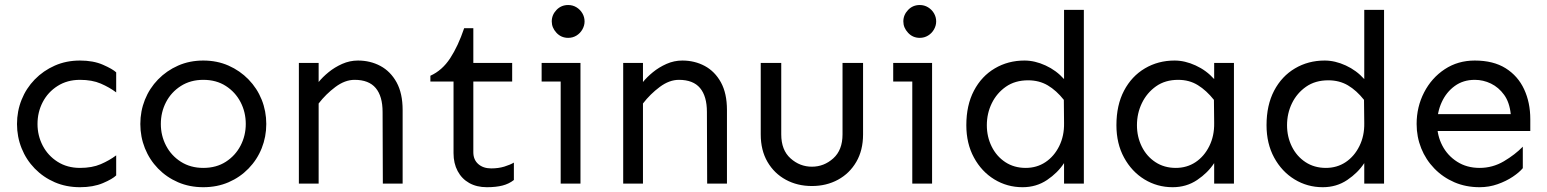

<svg xmlns="http://www.w3.org/2000/svg" viewBox="-20 -743 6262 777"><path d="M303.7 14.6Q248 14.6 201.7 -5.4Q155.3 -25.4 120.6 -61Q85.9 -96.7 67.4 -143.1Q48.8 -189.5 48.8 -241.2Q48.8 -293 67.4 -339.4Q85.9 -385.7 120.6 -421.4Q155.3 -457 201.7 -477.5Q248 -498 303.7 -498Q357.4 -498 396.5 -481Q435.5 -463.9 450.2 -450.2V-369.1Q422.9 -389.6 387.7 -404.8Q352.5 -419.9 303.7 -419.9Q252 -419.9 212.9 -395Q173.8 -370.1 152.8 -329.6Q131.8 -289.1 131.8 -241.2Q131.8 -194.3 152.8 -153.8Q173.8 -113.3 212.9 -88.4Q252 -63.5 303.7 -63.5Q352.5 -63.5 387.7 -78.6Q422.9 -93.8 450.2 -114.3V-33.2Q435.5 -18.6 396.5 -2Q357.4 14.6 303.7 14.6Z M802.7 14.6Q747.1 14.6 700.7 -5.4Q654.3 -25.4 619.6 -61Q585 -96.7 566.4 -143.1Q547.9 -189.5 547.9 -241.2Q547.9 -293 566.4 -339.4Q585 -385.7 619.6 -421.4Q654.3 -457 700.7 -477.5Q747.1 -498 802.7 -498Q858.4 -498 904.8 -477.5Q951.2 -457 985.8 -421.4Q1020.5 -385.7 1039.1 -339.4Q1057.6 -293 1057.6 -241.2Q1057.6 -189.5 1039.1 -143.1Q1020.5 -96.7 985.8 -61Q951.2 -25.4 904.8 -5.4Q858.4 14.6 802.7 14.6ZM802.7 -63.5Q855.5 -63.5 894 -88.4Q932.6 -113.3 953.6 -153.8Q974.6 -194.3 974.6 -241.2Q974.6 -289.1 953.6 -329.6Q932.6 -370.1 894 -395Q855.5 -419.9 802.7 -419.9Q751 -419.9 711.9 -395Q672.9 -370.1 651.9 -329.6Q630.9 -289.1 630.9 -241.2Q630.9 -194.3 651.9 -153.8Q672.9 -113.3 711.9 -88.4Q751 -63.5 802.7 -63.5Z M1529.3 0 1528.3 -290Q1528.3 -353.5 1500.5 -386.7Q1472.7 -419.9 1415 -419.9Q1376 -419.9 1337.4 -391.1Q1298.8 -362.3 1269.5 -324.2V-411.1Q1285.2 -430.7 1309.6 -450.7Q1334 -470.7 1364.7 -484.4Q1395.5 -498 1428.7 -498Q1478.5 -498 1519.5 -476.1Q1560.5 -454.1 1585 -409.7Q1609.4 -365.2 1609.4 -297.9V0ZM1189.5 0V-488.3H1269.5V0Z M1950.2 14.6Q1909.2 14.6 1878.9 -2.4Q1848.6 -19.5 1832 -50.8Q1815.4 -82 1815.4 -123V-413.1H1721.7V-436.5Q1769.5 -458 1801.8 -507.3Q1834 -556.6 1858.4 -628.9H1895.5V-488.3H2052.7V-413.1H1895.5V-127Q1895.5 -96.7 1915.5 -79.1Q1935.5 -61.5 1967.8 -61.5Q1997.1 -61.5 2021 -68.8Q2044.9 -76.2 2059.6 -85V-14.6Q2040 1 2013.7 7.8Q1987.3 14.6 1950.2 14.6Z M2279.3 -589.8Q2251 -589.8 2231.9 -610.4Q2212.9 -630.9 2212.9 -656.2Q2212.9 -682.6 2231.9 -702.6Q2251 -722.7 2279.3 -722.7Q2297.9 -722.7 2313 -713.4Q2328.1 -704.1 2336.9 -689Q2345.7 -673.8 2345.7 -656.2Q2345.7 -639.6 2336.9 -624Q2328.1 -608.4 2313 -599.1Q2297.9 -589.8 2279.3 -589.8ZM2249 0V-488.3H2329.1V0ZM2171.9 -413.1V-488.3H2329.1V-413.1Z M2841.8 0 2840.8 -290Q2840.8 -353.5 2813 -386.7Q2785.2 -419.9 2727.5 -419.9Q2688.5 -419.9 2649.9 -391.1Q2611.3 -362.3 2582 -324.2V-411.1Q2597.7 -430.7 2622.1 -450.7Q2646.5 -470.7 2677.2 -484.4Q2708 -498 2741.2 -498Q2791 -498 2832 -476.1Q2873 -454.1 2897.5 -409.7Q2921.9 -365.2 2921.9 -297.9V0ZM2502 0V-488.3H2582V0Z M3265.6 9.8Q3207 9.8 3160.2 -15.6Q3113.3 -41 3085.9 -87.9Q3058.6 -134.8 3058.6 -199.2V-488.3H3141.6V-199.2Q3141.6 -135.7 3179.2 -102.1Q3216.8 -68.4 3265.6 -68.4Q3314.5 -68.4 3352.1 -102.1Q3389.6 -135.7 3389.6 -199.2V-488.3H3472.7V-199.2Q3472.7 -134.8 3445.3 -87.9Q3418 -41 3371.1 -15.6Q3324.2 9.8 3265.6 9.8Z M3702.1 -589.8Q3673.8 -589.8 3654.8 -610.4Q3635.7 -630.9 3635.7 -656.2Q3635.7 -682.6 3654.8 -702.6Q3673.8 -722.7 3702.1 -722.7Q3720.7 -722.7 3735.8 -713.4Q3751 -704.1 3759.8 -689Q3768.6 -673.8 3768.6 -656.2Q3768.6 -639.6 3759.8 -624Q3751 -608.4 3735.8 -599.1Q3720.7 -589.8 3702.1 -589.8ZM3671.9 0V-488.3H3752V0ZM3594.7 -413.1V-488.3H3752V-413.1Z M4118.2 14.6Q4055.7 14.6 4003.9 -17.1Q3952.1 -48.8 3921.4 -105.5Q3890.6 -162.1 3890.6 -236.3Q3890.6 -317.4 3921.4 -376Q3952.1 -434.6 4005.9 -466.3Q4059.6 -498 4126 -498Q4168 -498 4211.4 -478Q4254.9 -458 4286.1 -422.9V-703.1H4366.2V0H4286.1V-83Q4260.7 -43.9 4217.3 -14.6Q4173.8 14.6 4118.2 14.6ZM4130.9 -63.5Q4175.8 -63.5 4210.9 -86.9Q4246.1 -110.4 4266.6 -151.9Q4287.1 -193.4 4286.1 -245.1L4285.2 -338.9Q4254.9 -377 4220.2 -397.5Q4185.5 -418 4140.6 -418Q4087.9 -418 4050.8 -392.1Q4013.7 -366.2 3993.7 -325.2Q3973.6 -284.2 3973.6 -236.3Q3973.6 -189.5 3993.2 -149.9Q4012.7 -110.4 4048.3 -86.9Q4084 -63.5 4130.9 -63.5Z M4725.6 14.6Q4663.1 14.6 4611.3 -17.1Q4559.6 -48.8 4528.8 -105.5Q4498 -162.1 4498 -236.3Q4498 -317.4 4528.8 -376Q4559.6 -434.6 4613.3 -466.3Q4667 -498 4733.4 -498Q4775.4 -498 4818.8 -478Q4862.3 -458 4893.6 -422.9V-488.3H4973.6V0H4893.6V-83Q4868.2 -43.9 4824.7 -14.6Q4781.2 14.6 4725.6 14.6ZM4738.3 -63.5Q4783.2 -63.5 4818.4 -86.9Q4853.5 -110.4 4874 -151.9Q4894.5 -193.4 4893.6 -245.1L4892.6 -338.9Q4862.3 -377 4827.6 -398.4Q4793 -419.9 4748 -419.9Q4695.3 -419.9 4658.2 -393.6Q4621.1 -367.2 4601.1 -325.7Q4581.1 -284.2 4581.1 -236.3Q4581.1 -189.5 4600.6 -149.9Q4620.1 -110.4 4655.8 -86.9Q4691.4 -63.5 4738.3 -63.5Z M5333 14.6Q5270.5 14.6 5218.8 -17.1Q5167 -48.8 5136.2 -105.5Q5105.5 -162.1 5105.5 -236.3Q5105.5 -317.4 5136.2 -376Q5167 -434.6 5220.7 -466.3Q5274.4 -498 5340.8 -498Q5382.8 -498 5426.3 -478Q5469.7 -458 5501 -422.9V-703.1H5581.1V0H5501V-83Q5475.6 -43.9 5432.1 -14.6Q5388.7 14.6 5333 14.6ZM5345.7 -63.5Q5390.6 -63.5 5425.8 -86.9Q5460.9 -110.4 5481.4 -151.9Q5502 -193.4 5501 -245.1L5500 -338.9Q5469.7 -377 5435.1 -397.5Q5400.4 -418 5355.5 -418Q5302.7 -418 5265.6 -392.1Q5228.5 -366.2 5208.5 -325.2Q5188.5 -284.2 5188.5 -236.3Q5188.5 -189.5 5208 -149.9Q5227.5 -110.4 5263.2 -86.9Q5298.8 -63.5 5345.7 -63.5Z M5967.8 14.6Q5912.1 14.6 5865.7 -5.4Q5819.3 -25.4 5784.7 -61Q5750 -96.7 5731.4 -143.1Q5712.9 -189.5 5712.9 -241.2Q5712.9 -310.5 5743.2 -369.1Q5773.4 -427.7 5826.7 -462.9Q5879.9 -498 5948.2 -498Q6023.4 -498 6073.2 -466.8Q6123 -435.5 6147.9 -381.8Q6172.9 -328.1 6172.9 -260.7V-212.9H5788.1V-281.2H6093.8Q6088.9 -329.1 6066.9 -359.4Q6044.9 -389.6 6013.7 -404.8Q5982.4 -419.9 5948.2 -419.9Q5901.4 -419.9 5867.2 -395Q5833 -370.1 5814.5 -329.6Q5795.9 -289.1 5795.9 -241.2Q5795.9 -194.3 5816.9 -153.8Q5837.9 -113.3 5877 -88.4Q5916 -63.5 5967.8 -63.5Q6020.5 -63.5 6065.9 -90.3Q6111.3 -117.2 6142.6 -149.4V-62.5Q6128.9 -45.9 6102.1 -27.8Q6075.2 -9.8 6040.5 2.4Q6005.9 14.6 5967.8 14.6Z"/></svg>

Font: Sen
Style: Regular
Weight: 400
Designer: Kosal Sen, Philatype
Foundry: Philatype
Version: Version 2.000;gftools[0.9.31]